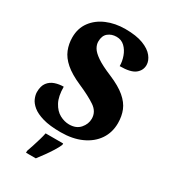

<svg xmlns="http://www.w3.org/2000/svg" viewBox="-226 -830 1019 1157"><g transform="rotate(30 284.0 -251.5)"><path d="M267 10Q191 10 143 -4Q95 -18 69 -39.5Q43 -61 33 -85Q23 -109 23 -129Q23 -171 41 -194.5Q59 -218 87.5 -227.5Q116 -237 147 -237Q147 -171 168.5 -131Q190 -91 222.5 -73.5Q255 -56 288 -56Q337 -56 363.5 -86.5Q390 -117 390 -154Q390 -203 345.5 -233Q301 -263 225 -296Q154 -327 114.5 -361.5Q75 -396 59 -436Q43 -476 43 -521Q43 -584 76.5 -629.5Q110 -675 167.5 -699.5Q225 -724 296 -724Q372 -724 420 -705.5Q468 -687 491 -658Q514 -629 514 -599Q514 -562 483.5 -537.5Q453 -513 377 -513Q377 -546 365 -579.5Q353 -613 330 -635Q307 -657 273 -657Q239 -657 215 -637.5Q191 -618 191 -577Q191 -556 203.5 -534.5Q216 -513 251.5 -488.5Q287 -464 357 -435Q428 -405 468 -371Q508 -337 524 -297.5Q540 -258 540 -210Q540 -145 506.5 -95.5Q473 -46 411.5 -18Q350 10 267 10ZM149 208Q156 189 164.5 162.5Q173 136 181 109Q189 82 193 61H315V71Q306 92 289.5 118.5Q273 145 253.5 172Q234 199 217 221H149Z"/></g></svg>

Font: Noto Serif Myanmar SemiCondensed Black
Style: Regular
Weight: 900
Width: 4
Designer: Ben Mitchell and the Monotype Design Team
Foundry: Monotype Imaging Inc.
Version: Version 2.106; ttfautohint (v1.8.4.7-5d5b)